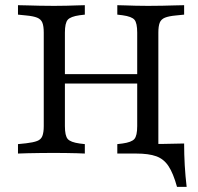

<svg xmlns="http://www.w3.org/2000/svg" viewBox="-20 -591 761 739"><path d="M148.4 -369.4V-465.3Q148.4 -490.3 143.1 -503.6Q137.9 -516.9 123 -523Q108.1 -529 80.6 -531.5L49.2 -534.7V-571Q64.5 -571 86.3 -570.2Q108.1 -569.4 132.7 -569Q157.3 -568.5 180.6 -568.5H188.7H194.4Q215.3 -568.5 236.3 -569Q257.3 -569.4 275.8 -570.2Q294.4 -571 306.5 -571V-534.7L286.3 -532.3Q251.6 -527.4 240.7 -514.9Q229.8 -502.4 229.8 -465.3V-369.4ZM508.1 -201.6V-465.3Q508.1 -502.4 497.6 -514.9Q487.1 -527.4 451.6 -532.3L431.5 -534.7V-571Q444.4 -571 462.9 -570.2Q481.5 -569.4 502.4 -569Q523.4 -568.5 543.5 -568.5H549.2H557.3Q581.5 -568.5 605.6 -569Q629.8 -569.4 651.6 -570.2Q673.4 -571 688.7 -571V-534.7L657.3 -531.5Q629.8 -529 614.9 -523Q600 -516.9 594.8 -503.6Q589.5 -490.3 589.5 -465.3V-201.6ZM180.6 -2.4Q157.3 -2.4 132.7 -2Q108.1 -1.6 86.3 -1.2Q64.5 -0.8 49.2 0V-36.3L80.6 -39.5Q108.1 -42.7 123 -48.4Q137.9 -54 143.1 -67.7Q148.4 -81.5 148.4 -105.6V-369.4H229.8V-105.6Q229.8 -68.5 240.7 -56Q251.6 -43.5 286.3 -38.7L306.5 -36.3V0Q294.4 -0.8 275.8 -1.2Q257.3 -1.6 236.3 -2Q215.3 -2.4 194.4 -2.4H188.7ZM199.2 -269.4V-305.6H538.7V-269.4ZM543.5 -2.4Q523.4 -2.4 502 -2Q480.6 -1.6 462.5 -1.2Q444.4 -0.8 431.5 0V-36.3L451.6 -38.7Q486.3 -43.5 497.2 -56Q508.1 -68.5 508.1 -105.6V-201.6H589.5V0L548.4 -2.4ZM431.5 0 478.2 -37.1 579 -56.5 588.7 -37.1 499.2 -36.3Q562.9 -36.3 609.3 -37.1Q655.6 -37.9 688.7 -38.7Q688.7 4 691.1 45.6Q693.5 87.1 698.4 128.2H661.3Q646.8 75.8 628.6 48.4Q610.5 21 581.5 10.5Q552.4 0 504 0Z"/></svg>

Font: Playfair 9pt
Style: Regular
Weight: 400
Designer: Claus Eggers Sørensen
Foundry: Claus Eggers Sørensen
Version: Version 2.203